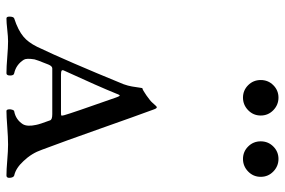

<svg xmlns="http://www.w3.org/2000/svg" viewBox="-164 -716 883 595"><g transform="rotate(90 277.5 -418.5)"><path d="M244 -824Q260 -840 282.5 -840Q305 -840 321.5 -824Q338 -808 338 -785Q338 -762 321.5 -746Q305 -730 282.5 -730Q260 -730 244 -746Q228 -762 228 -785Q228 -808 244 -824ZM434 -824Q450 -840 472.5 -840Q495 -840 511.5 -824Q528 -808 528 -785Q528 -762 511.5 -746Q495 -730 472.5 -730Q450 -730 434 -746Q418 -762 418 -785Q418 -808 434 -824ZM37 3Q31 3 31.5 -8Q32 -19 37 -21Q74 -33 94 -50Q111 -64 125 -92Q169 -184 241 -360Q246 -374 248 -386Q249 -391 250 -399Q251 -407 252 -412L253 -418Q259 -419 276 -431Q293 -443 298 -449Q310 -463 312 -463Q316 -463 319 -454Q339 -400 378.5 -288Q418 -176 444 -107Q455 -75 479 -50Q501 -26 524 -21Q530 -19 531 -8Q532 3 524 3Q506 3 476.5 0.5Q447 -2 428 -2Q406 -2 373 0.5Q340 3 324 3Q320 3 319 -3Q318 -9 320 -15Q322 -21 325 -21Q351 -26 365 -48Q373 -62 367 -89Q365 -100 353 -132Q351 -139 334 -139H192Q185 -139 180 -127Q164 -87 164 -84Q160 -59 165 -51Q180 -27 207 -21Q214 -20 214 -8.5Q214 3 207 3Q187 3 157 0.5Q127 -2 108 -2Q94 -2 72 0.5Q50 3 37 3ZM270 -337Q249 -285 199 -176Q196 -170 199 -168Q202 -166 212 -166H329Q337 -166 338 -167Q339 -168 337 -176Q331 -198 282 -337Q279 -345 277.5 -347Q276 -349 274.5 -347Q273 -345 270 -337Z"/></g></svg>

Font: EB Garamond 12 All SC
Style: AllSC
Weight: 400
Version: Version 0.016 ; ttfautohint (v0.97) -l 8 -r 50 -G 200 -x 0 -